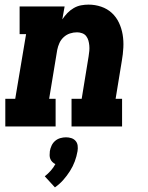

<svg xmlns="http://www.w3.org/2000/svg" viewBox="-20 -548 640 832"><path d="M3 0V-120H46L93 -400H65V-520H260L250 -464Q260 -479 272 -491.5Q284 -504 299.5 -513Q315 -522 331.5 -525Q348 -528 364 -528Q392 -528 418.5 -519Q445 -510 464.5 -492Q484 -474 495.5 -449.5Q507 -425 511.5 -398Q516 -371 514.5 -342Q513 -313 508 -285L481 -120H509V0H290V-120H334L364 -304Q366 -316 367 -327.5Q368 -339 367 -350.5Q366 -362 363 -372.5Q360 -383 353.5 -391.5Q347 -400 336 -404Q325 -408 314 -408Q298 -408 283 -403Q268 -398 256 -387Q244 -376 237.5 -361.5Q231 -347 228 -332L193 -120H221V0ZM218 264 174 216Q188 205 200 191.5Q212 178 220 163Q213 160 207 154Q201 148 198 140.5Q195 133 195 124.5Q195 116 196 107Q198 95 203.5 83Q209 71 219 62.5Q229 54 241.5 50.5Q254 47 266 47Q278 47 289 50.5Q300 54 307.5 62.5Q315 71 316.5 83Q318 95 316 107Q312 130 304 151.5Q296 173 283 193.5Q270 214 254 232Q238 250 218 264Z"/></svg>

Font: Iosevka Etoile Heavy Oblique
Style: Regular
Weight: 900
Italic angle: -9°
Designer: Belleve Invis
Foundry: Belleve Invis
Version: Version 15.5.2; ttfautohint (v1.8.4)